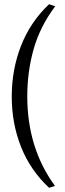

<svg xmlns="http://www.w3.org/2000/svg" viewBox="-20 -752 312 915"><path d="M36 -292Q36 -421 80.5 -534.5Q125 -648 214 -732L243 -722Q171 -626 140.5 -518.5Q110 -411 110 -293Q110 -46 242 134L214 143Q125 60 80.5 -51.5Q36 -163 36 -292Z"/></svg>

Font: TavirajRegular
Style: Regular
Weight: 400
Designer: Katatrad Team
Foundry: CadsonDemak
Version: Version 1.001